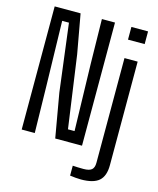

<svg xmlns="http://www.w3.org/2000/svg" viewBox="-143 -899 993 1205"><g transform="rotate(15 353.5 -296.5)"><path d="M59.9 0V-800H228.2L273.9 -546.6L340.1 -76.4H382.9L371.6 -512.6L366.7 -800H451.8V0H277.8L228.1 -285.1L172.8 -724.6H128.8L138.9 -299.8L144.8 0ZM558.3 -717.6V-800H666.6V-717.6ZM499.7 206.6Q484.7 206.6 464.2 204.8Q443.7 203 428.2 200.8V136.3Q441.6 137.2 460.6 138Q479.6 138.7 498.5 138.7Q535.4 138.7 551.2 125.4Q567 112 567 80.8V-600H652.6V72.8Q652.6 143.9 616.4 175.3Q580.2 206.6 499.7 206.6Z"/></g></svg>

Font: Big Shoulders Text SC Thin
Style: Regular
Weight: 100
Designer: Patric King
Foundry: XO Type Co
Version: Version 2.002